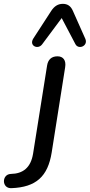

<svg xmlns="http://www.w3.org/2000/svg" viewBox="-137 -788 467 999"><path d="M-77 191C50 186 112 131 132 5L202 -438C208 -474 192 -495 162 -495C131 -495 113 -478 108 -447L35 12C23 85 -18 116 -81 117C-129 119 -129 194 -77 191ZM307 -586 242 -732C231 -757 214 -768 190 -768C165 -768 146 -756 130 -732L36 -587C13 -550 60 -528 82 -557L184 -694L255 -559C271 -527 323 -549 307 -586Z"/></svg>

Font: SN Pro Medium
Style: Italic
Weight: 400
Italic angle: -9°
Designer: Tobias Whetton
Foundry: Supernotes
Version: Version 1.001;Glyphs 3.2 (3249)